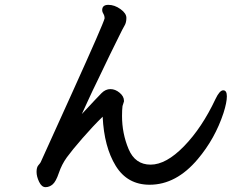

<svg xmlns="http://www.w3.org/2000/svg" viewBox="-20 -760 1040 793"><path d="M492 -341 486 -322Q484 -306 484 -281Q484 -209 511 -144.5Q538 -80 602 -80Q666 -80 740 -156Q814 -232 870 -351Q887 -387 902 -387Q917 -387 917 -362Q917 -337 903 -293Q868 -187 797 -103Q708 3 598 3Q506 3 458 -75Q410 -153 404 -278Q364 -239 320.5 -189Q277 -139 256 -110Q235 -81 223 -45.5Q211 -10 197.5 1.5Q184 13 168 13Q152 13 141.5 -9Q131 -31 131 -50Q131 -69 138.5 -77.5Q146 -86 148 -90Q150 -94 278.5 -378Q407 -662 412 -684Q412 -695 407 -703Q402 -711 402 -718Q402 -740 427.5 -740Q453 -740 477.5 -722.5Q502 -705 502 -686Q502 -667 494.5 -654.5Q487 -642 472 -611L434 -534Q412 -487 386 -434Q360 -381 343.5 -344.5Q327 -308 318 -289Q383 -359 399.5 -375.5Q416 -392 436 -392Q456 -392 474 -377Q492 -362 492 -344Z"/></svg>

Font: LXGW ZhenKai
Style: Regular
Weight: 400
Designer: LXGW / Fontworks Inc.
Foundry: LXGW / Fontworks Inc.
Version: Version 0.800;June 8, 2025